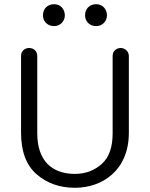

<svg xmlns="http://www.w3.org/2000/svg" viewBox="-20 -876 712 912"><path d="M237 -752C266 -752 288 -775 288 -803C288 -834 266 -856 237 -856C205 -856 184 -834 184 -803C184 -775 205 -752 237 -752ZM437 -752C466 -752 488 -775 488 -803C488 -834 466 -856 437 -856C405 -856 384 -834 384 -803C384 -775 405 -752 437 -752ZM515 -242C515 -177 498 -128 463 -97C428 -66 386 -50 336 -50C225 -50 157 -114 157 -243V-610C157 -635 138 -648 118 -648C99 -648 80 -635 80 -610V-246C80 -158 104 -92 153 -49C202 -6 263 16 336 16C466 16 592 -67 592 -245V-610C592 -635 570 -648 554 -648C534 -648 515 -635 515 -610Z"/></svg>

Font: Dongle Light
Style: Regular
Weight: 300
Designer: Yanghee Ryu
Foundry: Yanghee Ryu
Version: Version 2.000